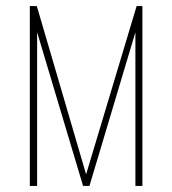

<svg xmlns="http://www.w3.org/2000/svg" viewBox="-20 -611 566 631"><path d="M78 0V-591H101L263 -38L429 -591H448V0H425V-505L274 0H253L102 -505V0Z"/></svg>

Font: Alumni Sans Thin
Style: Regular
Weight: 100
Designer: Robert E. Leuschke
Foundry: Robert E. Leuschke
Version: Version 1.018